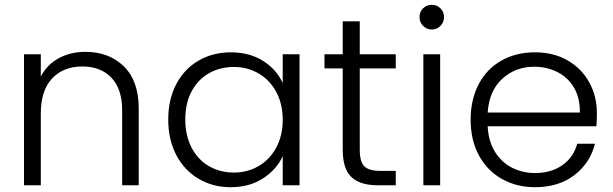

<svg xmlns="http://www.w3.org/2000/svg" viewBox="-20 -772 2555 800"><path d="M558 -320V0H489V-312Q489 -401 444.5 -448Q400 -495 323 -495Q244 -495 197 -445Q150 -395 150 -298V0H80V-546H150V-453Q176 -503 225 -529.5Q274 -556 336 -556Q434 -556 496 -495.5Q558 -435 558 -320Z M942 -554Q1020 -554 1076.5 -518Q1133 -482 1158 -426V-546H1228V0H1158V-121Q1132 -65 1075.5 -28.5Q1019 8 941 8Q867 8 807.5 -27Q748 -62 714.5 -126Q681 -190 681 -274Q681 -358 714.5 -421.5Q748 -485 807.5 -519.5Q867 -554 942 -554ZM955 -493Q897 -493 851 -467Q805 -441 778.5 -391.5Q752 -342 752 -274Q752 -207 778.5 -156.5Q805 -106 851 -79.5Q897 -53 955 -53Q1011 -53 1057.5 -80Q1104 -107 1131 -157Q1158 -207 1158 -273Q1158 -339 1131 -389Q1104 -439 1057.5 -466Q1011 -493 955 -493Z M1479 -487V-148Q1479 -98 1498 -79Q1517 -60 1565 -60H1629V0H1554Q1480 0 1444 -34.5Q1408 -69 1408 -148V-487H1332V-546H1408V-683H1479V-546H1629V-487Z M1728 -701Q1728 -723 1743 -737.5Q1758 -752 1779 -752Q1800 -752 1815 -737.5Q1830 -723 1830 -701Q1830 -679 1815 -664Q1800 -649 1779 -649Q1758 -649 1743 -664Q1728 -679 1728 -701ZM1814 -546V0H1744V-546Z M2465 -246H2012Q2015 -184 2042 -140Q2069 -96 2113 -73.5Q2157 -51 2209 -51Q2277 -51 2323.5 -84Q2370 -117 2385 -173H2459Q2439 -93 2373.5 -42.5Q2308 8 2209 8Q2132 8 2071 -26.5Q2010 -61 1975.5 -124.5Q1941 -188 1941 -273Q1941 -358 1975 -422Q2009 -486 2070 -520Q2131 -554 2209 -554Q2287 -554 2345.5 -520Q2404 -486 2435.5 -428.5Q2467 -371 2467 -301Q2467 -265 2465 -246ZM2396 -303Q2397 -364 2371.5 -407Q2346 -450 2302 -472Q2258 -494 2206 -494Q2128 -494 2073 -444Q2018 -394 2012 -303Z"/></svg>

Font: Poppins-tnum Light
Style: Regular
Weight: 300
Designer: Ninad Kale (Devanagari), Jonny Pinhorn (Latin)
Foundry: Indian Type Foundry
Version: Version 4.004